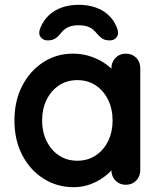

<svg xmlns="http://www.w3.org/2000/svg" viewBox="-20 -768 668 798"><path d="M503 -545Q529 -545 546 -528Q563 -511 563 -484V-61Q563 -35 546 -17.5Q529 0 503 0Q477 0 460 -17.5Q443 -35 443 -61V-110L465 -101Q465 -88 451 -69.5Q437 -51 413 -33Q389 -15 356.5 -2.5Q324 10 286 10Q217 10 161 -25.5Q105 -61 72.5 -123.5Q40 -186 40 -267Q40 -349 72.5 -411.5Q105 -474 160 -509.5Q215 -545 282 -545Q325 -545 361 -532Q397 -519 423.5 -499Q450 -479 464.5 -458.5Q479 -438 479 -424L443 -411V-484Q443 -510 460 -527.5Q477 -545 503 -545ZM301 -100Q345 -100 378 -122Q411 -144 429.5 -182Q448 -220 448 -267Q448 -315 429.5 -353Q411 -391 378 -413Q345 -435 301 -435Q258 -435 225 -413Q192 -391 173.5 -353Q155 -315 155 -267Q155 -220 173.5 -182Q192 -144 225 -122Q258 -100 301 -100ZM307 -748Q345 -748 376 -737.5Q407 -727 430 -706Q453 -685 465 -655Q476 -630 466 -615Q456 -600 436 -600Q415 -600 402.5 -609.5Q390 -619 376 -636Q365 -649 348.5 -656Q332 -663 307 -663Q282 -663 265.5 -656Q249 -649 238 -636Q225 -619 212 -609.5Q199 -600 178 -600Q159 -600 148.5 -614.5Q138 -629 148 -653Q161 -684 183.5 -705Q206 -726 237.5 -737Q269 -748 307 -748Z"/></svg>

Font: zvoove
Style: Bold
Weight: 700
Designer: Vernon Adams (Nunito) & Andrew Paglinawan (Quicksand)
Foundry: zvoove
Version: Version 3.006